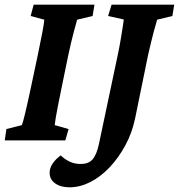

<svg xmlns="http://www.w3.org/2000/svg" viewBox="-25 -593 756 811"><path d="M-4.9 0 2 -47.9 67.4 -64.5Q72.3 -77.1 81.5 -115.7Q90.8 -154.3 103.5 -213.9L134.8 -361.3Q147.5 -421.9 154.3 -458.5Q161.1 -495.1 162.1 -509.8L104.5 -525.4L117.2 -573.2H374L366.2 -525.4L300.8 -509.8Q296.9 -496.1 286.6 -458Q276.4 -419.9 263.7 -361.3L233.4 -213.9Q225.6 -175.8 219.7 -145.5Q213.9 -115.2 210.4 -95.2Q207 -75.2 206.1 -64.5L264.6 -47.9L251 0ZM545.9 -93.8Q533.2 -32.2 504.4 21Q475.6 74.2 437.5 114.3Q399.4 154.3 356 176.3Q312.5 198.2 268.6 198.2Q231.4 198.2 208 181.6Q184.6 165 184.6 136.7Q184.6 116.2 197.8 97.2Q210.9 78.1 231.4 63.5Q249 80.1 269.5 89.8Q290 99.6 316.4 99.6Q348.6 99.6 365.7 80.6Q382.8 61.5 392.6 16.6L472.7 -362.3Q480.5 -399.4 485.4 -429.7Q490.2 -460 493.7 -481Q497.1 -502 498 -510.7L431.6 -525.4L446.3 -573.2H710.9L703.1 -525.4L638.7 -509.8Q634.8 -498 624.5 -459.5Q614.3 -420.9 600.6 -361.3Z"/></svg>

Font: Crimson Pro ExtraLight
Style: Bold Italic
Weight: 700
Italic angle: -12°
Version: Version 1.002